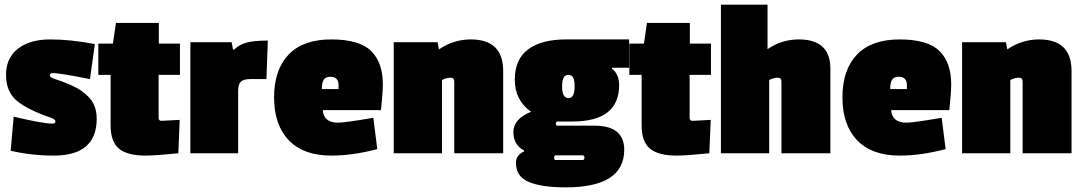

<svg xmlns="http://www.w3.org/2000/svg" viewBox="-20 -661 4671 828"><path d="M397 -149Q397 10 212 10Q116 10 26 -11L39 -158Q164 -128 205 -128Q219 -128 219 -137Q219 -146 203 -152Q100 -187 53 -226Q6 -265 6 -338Q6 -411 57.5 -451Q109 -491 196.5 -491Q284 -491 389 -471L368 -320Q236 -346 208 -346Q195 -346 195 -336Q195 -328 212 -322Q295 -295 332 -268.5Q369 -242 383 -214Q397 -186 397 -149Z M608 10Q530 10 493.5 -19.5Q457 -49 457 -121V-338H404V-473H467L480 -562H665V-473H756V-338H664V-153Q664 -140 676 -140Q677 -140 755 -144L749 0Q649 10 608 10Z M1007 -268V0H801V-479H979L985 -447H989Q1013 -469 1044 -477.5Q1075 -486 1135 -486L1129 -320H1061Q1031 -320 1019 -309Q1007 -298 1007 -268Z M1405 -330Q1384 -330 1376 -317Q1368 -304 1368 -277H1440V-293Q1440 -330 1405 -330ZM1631 -298Q1631 -261 1623 -186H1372Q1376 -132 1438 -132Q1467 -132 1590 -153L1607 -18Q1501 10 1409 10Q1289 10 1225.5 -56Q1162 -122 1162 -241Q1162 -360 1224.5 -425.5Q1287 -491 1408.5 -491Q1530 -491 1580.5 -441Q1631 -391 1631 -298Z M2010 -491Q2150 -491 2150 -355V0H1939V-310Q1939 -326 1922.5 -326Q1906 -326 1886 -316V0H1678V-479H1867L1873 -448Q1936 -491 2010 -491Z M2421 -491H2693V-369H2619V-365Q2650 -341 2650 -294Q2650 -137 2448 -137H2385Q2377 -137 2377 -128Q2377 -119 2385 -119H2544Q2672 -119 2672 -15Q2672 147 2419 147Q2317 147 2261 124Q2205 101 2205 41Q2205 8 2240 -8V-12Q2194 -36 2194 -92Q2194 -148 2270 -179Q2200 -229 2200 -317.5Q2200 -406 2258 -448.5Q2316 -491 2421 -491ZM2430 -338Q2404 -338 2404 -288Q2404 -238 2432 -238Q2458 -238 2458 -287Q2458 -314 2452 -326Q2446 -338 2430 -338ZM2377 29H2491Q2500 29 2500 22V16Q2500 9 2491 9H2377Q2370 9 2370 16V22Q2370 29 2377 29Z M2898 10Q2820 10 2783.5 -19.5Q2747 -49 2747 -121V-338H2694V-473H2757L2770 -562H2955V-473H3046V-338H2954V-153Q2954 -140 2966 -140Q2967 -140 3045 -144L3039 0Q2939 10 2898 10Z M3425 -491Q3561 -491 3561 -365V0H3350V-310Q3350 -326 3333.5 -326Q3317 -326 3297 -316V0H3089V-641H3290V-449Q3351 -491 3425 -491Z M3856 -330Q3835 -330 3827 -317Q3819 -304 3819 -277H3891V-293Q3891 -330 3856 -330ZM4082 -298Q4082 -261 4074 -186H3823Q3827 -132 3889 -132Q3918 -132 4041 -153L4058 -18Q3952 10 3860 10Q3740 10 3676.5 -56Q3613 -122 3613 -241Q3613 -360 3675.5 -425.5Q3738 -491 3859.5 -491Q3981 -491 4031.5 -441Q4082 -391 4082 -298Z M4461 -491Q4601 -491 4601 -355V0H4390V-310Q4390 -326 4373.5 -326Q4357 -326 4337 -316V0H4129V-479H4318L4324 -448Q4387 -491 4461 -491Z"/></svg>

Font: Passion One
Style: Bold
Weight: 700
Designer: Alejandro Lo Celso
Foundry: Fontstage
Version: Version 1.002